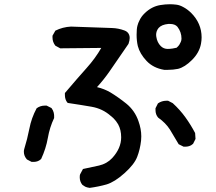

<svg xmlns="http://www.w3.org/2000/svg" viewBox="-20 -829 1040 923"><path d="M363.3 23.4Q363.3 12.7 365.2 8.8L378.9 -16.6Q420.9 -25.4 456.1 -33.2Q494.1 -42 519.5 -69.3Q562.5 -116.2 562.5 -168.9Q562.5 -205.1 547.9 -231.4Q539.1 -247.1 524.4 -261.7L512.7 -271.5Q473.6 -306.6 419.9 -315.9Q366.2 -325.2 306.6 -334L303.7 -335.9Q292 -350.6 292 -372.1Q292 -375 292 -381.8Q352.5 -453.1 395.5 -501Q438.5 -548.8 466.8 -598.6L269.5 -596.7L246.1 -609.4Q232.4 -627 232.4 -648.4Q232.4 -651.4 232.4 -657.2L246.1 -681.6Q281.2 -699.2 321.3 -701.2Q321.3 -701.2 518.6 -694.3Q548.8 -693.4 578.1 -682.6Q586.9 -679.7 592.8 -673.8Q603.5 -663.1 603.5 -646.5Q603.5 -634.8 597.7 -618.2Q536.1 -528.3 507.3 -486.8Q478.5 -445.3 446.3 -410.2Q480.5 -402.3 510.7 -384.8Q547.9 -362.3 586.9 -331.1Q627.9 -297.9 645.5 -247.1Q659.2 -209 659.2 -173.8Q659.2 -163.1 658.2 -153.3Q653.3 -110.4 639.6 -75.2Q626 -39.1 578.6 3.4Q531.2 45.9 492.2 57.6Q454.1 68.4 411.1 74.2Q397.5 72.3 389.6 68.4Q379.9 62.5 376 59.6Q363.3 43.9 363.3 23.4ZM94.7 -99.6Q94.7 -107.4 96.7 -113.3Q111.3 -160.2 121.1 -210Q130.9 -261.7 156.2 -308.6Q173.8 -321.3 195.3 -321.3Q198.2 -321.3 204.1 -321.3L227.5 -309.6Q235.4 -298.8 237.8 -289.1Q240.2 -279.3 240.2 -273.4Q240.2 -267.6 240.2 -261.7Q218.8 -216.8 210 -166Q201.2 -115.2 177.7 -64.5Q168 -55.7 158.7 -53.2Q149.4 -50.8 143.6 -50.8Q137.7 -50.8 131.8 -50.8L109.4 -62.5Q94.7 -79.1 94.7 -99.6ZM727.5 -299.8Q727.5 -302.7 727.5 -308.6L739.3 -332Q757.8 -344.7 779.3 -344.7Q782.2 -344.7 788.1 -344.7L810.5 -333Q845.7 -300.8 871.6 -264.6Q897.5 -228.5 918 -189.5L919.9 -161.1L908.2 -137.7Q898.4 -128.9 889.2 -126.5Q879.9 -124 874 -124Q868.2 -124 862.3 -124L838.9 -135.7Q817.4 -171.9 796.9 -206.1Q776.4 -238.3 740.2 -263.7Q727.5 -278.3 727.5 -299.8ZM649.4 -728.5Q658.2 -749 675.8 -765.6Q709 -797.9 751 -804.7Q774.4 -808.6 796.9 -808.6Q811.5 -808.6 827.6 -806.6Q843.8 -804.7 861.3 -794.9Q879.9 -785.2 898.4 -767.6Q949.2 -716.8 949.2 -649.4Q949.2 -634.8 946.3 -619.1Q938.5 -576.2 903.3 -541Q868.2 -505.9 835.9 -498Q812.5 -493.2 786.1 -493.2Q775.4 -493.2 769.5 -493.2Q716.8 -502 684.6 -536.1Q652.3 -570.3 642.6 -607.4Q636.7 -632.8 636.7 -661.6Q636.7 -690.4 640.6 -705.1Q644.5 -719.7 649.4 -728.5ZM852.5 -643.6Q852.5 -674.8 833 -700.2Q821.3 -713.9 796.9 -713.9Q793 -713.9 789.1 -713.9Q756.8 -710.9 742.2 -694.3Q730.5 -679.7 730.5 -661.1Q730.5 -657.2 731.4 -652.3Q735.4 -625 752.9 -607.4Q766.6 -593.8 786.1 -593.8Q796.9 -593.8 809.6 -595.7Q822.3 -597.7 829.1 -599.6Q838.9 -608.4 842.3 -614.3Q845.7 -620.1 849.1 -627.4Q852.5 -634.8 852.5 -643.6Z"/></svg>

Font: JasonHandwriting2
Style: SemiBold
Weight: 600
Version: Version 1.04.7